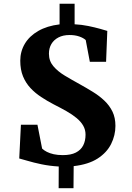

<svg xmlns="http://www.w3.org/2000/svg" viewBox="-20 -881 708 1028"><path d="M294 126.5 294.5 10.5Q244.5 7.5 201.8 -1.5Q159 -10.5 128.2 -19.8Q97.5 -29 83 -32.5L92 -213H180.5L205.5 -85.5Q216 -75.5 231.2 -67.8Q246.5 -60 267.8 -55.2Q289 -50.5 316.5 -50.5Q359.5 -50.5 386.2 -64.2Q413 -78 425.5 -102.5Q438 -127 438 -160Q438 -186.5 425.5 -208.2Q413 -230 390 -249Q367 -268 335.8 -285.8Q304.5 -303.5 267 -322.5Q232.5 -340.5 200.5 -361.5Q168.5 -382.5 143.2 -409.5Q118 -436.5 103.2 -472.2Q88.5 -508 88.5 -556Q88.5 -605.5 113 -646.8Q137.5 -688 184.8 -715.2Q232 -742.5 299 -750.5V-861H379.5V-751Q417.5 -749 452.8 -741.8Q488 -734.5 514.8 -727Q541.5 -719.5 554.5 -715.5L548 -550H461L439 -666.5Q426.5 -678 404 -685.8Q381.5 -693.5 352.5 -693.5Q317.5 -693.5 292.8 -680.5Q268 -667.5 255 -645.2Q242 -623 242 -593.5Q242 -554.5 265.8 -526.5Q289.5 -498.5 327 -476Q364.5 -453.5 405.5 -431Q442.5 -410.5 477 -389.2Q511.5 -368 538.8 -342.2Q566 -316.5 582 -283.8Q598 -251 598 -207Q598 -156.5 575 -110.2Q552 -64 502.8 -32.2Q453.5 -0.5 374.5 8.5L373.5 126.5Z"/></svg>

Font: Merriweather 36pt ExtraBold
Style: Regular
Weight: 800
Designer: Eben Sorkin
Foundry: Eben Sorkin
Version: Version 2.100